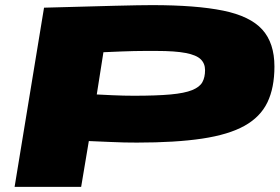

<svg xmlns="http://www.w3.org/2000/svg" viewBox="-20 -730 1092 750"><path d="M37 0 152 -700Q329 -705 429.5 -707.5Q530 -710 574 -710Q746 -710 851.5 -688.5Q957 -667 1004.5 -614.5Q1052 -562 1052 -470Q1052 -387 1024.5 -330Q997 -273 935 -238.5Q873 -204 769.5 -188.5Q666 -173 515 -173Q489 -173 465.5 -173.5Q442 -174 409.5 -175.5Q377 -177 327 -179L297 0ZM384 -526 358 -361Q395 -359 419.5 -358Q444 -357 463 -356.5Q482 -356 503 -356Q591 -356 646 -361Q701 -366 730.5 -378Q760 -390 770.5 -409Q781 -428 781 -456Q781 -482 764 -498.5Q747 -515 705.5 -523Q664 -531 592 -531Q565 -531 544.5 -531Q524 -531 503.5 -530.5Q483 -530 455 -529Q427 -528 384 -526Z"/></svg>

Font: Georama ExtraExtended ExtraBold
Style: Italic
Weight: 800
Width: 8
Italic angle: -9°
Designer: Jean-Baptiste Levee
Foundry: Production Type
Version: Version 1.000